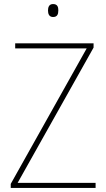

<svg xmlns="http://www.w3.org/2000/svg" viewBox="-20 -928 525 948"><path d="M242 -908C222 -908 217 -892 217 -876C217 -859 223 -844 242 -844C263 -844 268 -858 268 -877C268 -893 264 -908 242 -908ZM452 0V-25H67L442 -693V-714H55V-689H408L33 -20V0Z"/></svg>

Font: Noto Sans Arabic SemCond Thin
Style: Regular
Weight: 100
Width: 4
Designer: Monotype Design Team, Nadine Chahine, Nizar Qandah and Khaled Hosny
Foundry: Monotype Imaging Inc.
Version: Version 2.012